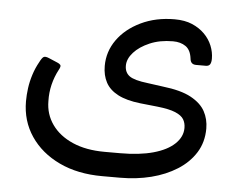

<svg xmlns="http://www.w3.org/2000/svg" viewBox="-47 -514 904 731"><g transform="rotate(5 405.0 -148.5)"><path d="M369 161Q275 161 204.5 127.5Q134 94 94.5 35.5Q55 -23 55 -98Q55 -122 58.5 -148Q62 -174 70.5 -200.5Q79 -227 92 -250Q101 -268 107.5 -271.5Q114 -275 128 -269L161 -255Q169 -252 173 -247Q177 -242 169 -228Q154 -200 146.5 -169Q139 -138 140 -106Q140 -56 168 -16.5Q196 23 247.5 45.5Q299 68 370 68H430Q503 68 555.5 53.5Q608 39 636.5 12Q665 -15 665 -49Q665 -68 656.5 -82Q648 -96 624.5 -106Q601 -116 555 -121L489 -128Q436 -134 403.5 -151Q371 -168 356.5 -195Q342 -222 342 -258Q342 -313 374 -358Q406 -403 463 -430.5Q520 -458 592 -458Q631 -458 659 -446Q687 -434 706.5 -414.5Q726 -395 736 -370.5Q746 -346 746 -321Q746 -307 741.5 -299.5Q737 -292 725 -292H688Q667 -292 665 -314Q661 -347 641.5 -360.5Q622 -374 593 -374Q543 -374 504.5 -357.5Q466 -341 444 -316.5Q422 -292 422 -266Q422 -240 440.5 -226.5Q459 -213 511 -207L569 -199Q639 -191 677.5 -170Q716 -149 732 -119.5Q748 -90 748 -54Q748 -2 723 38Q698 78 654.5 105.5Q611 133 555.5 147Q500 161 437 161Z"/></g></svg>

Font: Rubik
Style: Italic
Weight: 400
Italic angle: -12°
Designer: Hubert and Fischer
Foundry: Hubert and Fischer
Version: Version 2.300;gftools[0.9.30]